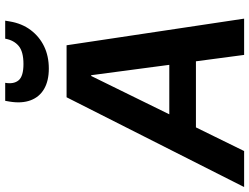

<svg xmlns="http://www.w3.org/2000/svg" viewBox="-168 -850 982 757"><g transform="rotate(-90 323.5 -471.0)"><path d="M-35 0 319 -700H524L629 0H486L406 -603H403L107 0ZM109 -190 163 -295H524L540 -190ZM432 -770Q384 -770 352 -788.5Q320 -807 307 -842Q294 -877 302 -925L305 -942H376Q370 -908 386 -889Q402 -870 450 -870Q499 -870 521.5 -889Q544 -908 550 -942H621L618 -924Q610 -876 584 -841.5Q558 -807 519.5 -788.5Q481 -770 432 -770Z"/></g></svg>

Font: DM Sans 36pt
Style: Bold Italic
Weight: 700
Italic angle: -10°
Designer: Colophon Foundry, Jonny Pinhorn
Foundry: Colophon Foundry
Version: Version 4.004;gftools[0.9.30]